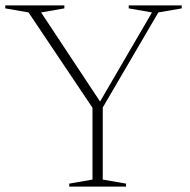

<svg xmlns="http://www.w3.org/2000/svg" viewBox="-20 -690 702 710"><path d="M85.5 -644 -0.5 -659V-670H218V-659L132 -644L350 -314.5L542 -644L456 -659V-670H652V-659L565.5 -644L360 -292.5V-26L446 -11V0H236V-11L322 -26V-291.5Z"/></svg>

Font: Newsreader 16pt ExtraLight
Style: Regular
Weight: 275
Designer: Hugues Gentile
Foundry: Production Type
Version: Version 1.003; ttfautohint (v1.8.3)